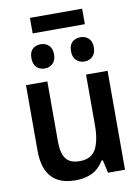

<svg xmlns="http://www.w3.org/2000/svg" viewBox="-98 -961 758 1036"><g transform="rotate(-10 281.5 -443.0)"><path d="M231 10Q56 10 56 -183V-542H173V-212Q173 -149 195.5 -118.5Q218 -88 271 -88Q336 -88 360.5 -135Q385 -182 385 -266V-542H503V0H410L394 -71H387Q362 -29 323.5 -9.5Q285 10 231 10ZM390 -613Q363 -613 345 -630Q327 -647 327 -680Q327 -714 345 -730Q363 -746 390 -746Q416 -746 434 -729.5Q452 -713 452 -680Q452 -647 434 -630Q416 -613 390 -613ZM172 -613Q145 -613 127.5 -630Q110 -647 110 -680Q110 -714 127.5 -730Q145 -746 172 -746Q198 -746 216 -729.5Q234 -713 234 -680Q234 -647 216 -630Q198 -613 172 -613ZM140 -811V-896H426V-811Z"/></g></svg>

Font: Noto Sans Mono SemiCondensed SemiBold
Style: Regular
Weight: 600
Width: 4
Designer: Monotype Design Team
Foundry: Monotype Imaging Inc.
Version: Version 2.014; ttfautohint (v1.8.4.7-5d5b)